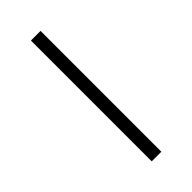

<svg xmlns="http://www.w3.org/2000/svg" viewBox="86 -264 735 735"><g transform="rotate(45 454.0 104.0)"><path d="M127 130V78H781V130Z"/></g></svg>

Font: Lexend Zetta ExtraLight
Style: Regular
Weight: 250
Version: Version 1.007